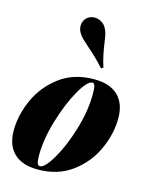

<svg xmlns="http://www.w3.org/2000/svg" viewBox="-127 -936 812 1032"><g transform="rotate(15 278.5 -420.0)"><path d="M5.9 0ZM354 -533.2Q440.9 -533.2 486.6 -489.3Q532.2 -445.3 532.2 -362.8Q532.2 -278.3 493.2 -190.9Q454.1 -103.5 375.2 -44.7Q296.4 14.2 184.1 14.2Q97.2 14.2 51.5 -29.8Q5.9 -73.7 5.9 -155.8Q5.9 -240.7 44.9 -328.1Q84 -415.5 162.6 -474.4Q241.2 -533.2 354 -533.2ZM171.9 -62Q171.9 -31.2 176.5 -18.6Q181.2 -5.9 190.9 -5.9Q217.8 -5.9 260.3 -78.1Q302.7 -150.4 334.5 -255.6Q366.2 -360.8 366.2 -455.1Q366.2 -489.7 361.6 -501.5Q356.9 -513.2 349.1 -513.2Q320.8 -513.2 278.1 -438Q235.4 -362.8 203.6 -256.3Q171.9 -149.9 171.9 -62ZM274.4 -694.8Q251.5 -714.8 239.3 -727.1Q227.1 -739.3 218.3 -753.9Q207.5 -772.5 207.5 -792Q207.5 -808.1 214.6 -821.8Q221.7 -835.4 235.4 -844.2Q250.5 -854 269.5 -854Q288.6 -854 305.7 -844.7Q322.8 -835.4 331.5 -820.8Q341.8 -805.2 346.2 -788.3Q350.6 -771.5 355 -739.7Q364.7 -666 384.3 -606L372.6 -599.1Q328.1 -649.4 274.4 -694.8Z"/></g></svg>

Font: TypoPRO Playfair Display
Style: Italic
Weight: 900
Italic angle: -14°
Designer: Claus Eggers Sørensen
Foundry: Claus Eggers Sørensen
Version: Version 1.004;PS 001.004;hotconv 1.0.70;makeotf.lib2.5.58329